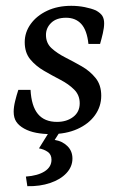

<svg xmlns="http://www.w3.org/2000/svg" viewBox="-20 -449 416 660"><path d="M155 12Q128 12 104.5 7.5Q81 3 63 -7Q45 -17 36 -30.5Q27 -44 27 -65Q27 -81 32 -101.5Q37 -122 43 -140H85Q88 -84 110.5 -57Q133 -30 176 -30Q209 -30 231.5 -47Q254 -64 254 -94Q254 -122 235 -141Q216 -160 188 -174.5Q160 -189 131.5 -205.5Q103 -222 84 -245Q65 -268 65 -304Q65 -338 85.5 -366.5Q106 -395 142 -412Q178 -429 225 -429Q249 -429 271.5 -424.5Q294 -420 310 -413Q326 -404 332 -394Q338 -384 338 -369Q338 -354 333.5 -334.5Q329 -315 324 -298H284Q279 -345 259.5 -366.5Q240 -388 207 -388Q174 -388 156 -370.5Q138 -353 138 -329Q138 -301 157 -283.5Q176 -266 204.5 -251.5Q233 -237 261 -221Q289 -205 308.5 -181Q328 -157 328 -120Q328 -83 306.5 -53Q285 -23 246 -5.5Q207 12 155 12ZM200 -18 168 32Q194 36 211.5 53Q229 70 229 96Q229 124 208.5 146Q188 168 152.5 180Q117 192 74 191L69 158Q110 155 133.5 140Q157 125 157 100Q157 82 144 73Q131 64 114 61L163 -18Z"/></svg>

Font: Rasa
Style: Italic
Weight: 400
Italic angle: -7.10001°
Designer: Anna Giedrys (Yrsa+Rasa design), David Brezina (Yrsa art-direction, Rasa art-direction, design)
Foundry: Rosetta Type Foundry
Version: Version 2.004